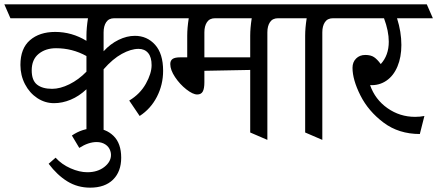

<svg xmlns="http://www.w3.org/2000/svg" viewBox="-50 -590 2013 884"><path d="M701 -264Q701 -200 672.5 -144.5Q644 -89 593 -56L545 -127Q595 -157 621.5 -204.5Q648 -252 648 -290Q648 -327 632 -346Q616 -365 588 -365Q553 -365 511 -342Q469 -319 427 -271V54L348 20V-179Q314 -147 275.5 -131Q237 -115 199 -115Q157 -115 121.5 -138.5Q86 -162 65 -202.5Q44 -243 44 -291Q44 -367 88 -405Q132 -443 204 -443Q281 -443 348 -402V-426Q348 -460 355 -506H-2L-30 -570H730L758 -506H476Q451 -506 439 -488Q427 -470 427 -441V-354Q458 -388 496 -406.5Q534 -425 571 -425Q627 -425 664 -384Q701 -343 701 -264ZM348 -260V-332Q283 -368 208 -368Q160 -368 128 -342Q96 -316 96 -266Q96 -220 120.5 -200.5Q145 -181 190 -181Q227 -181 269.5 -202Q312 -223 348 -260Z M384 1Q437 1 472.5 35.5Q508 70 508 136Q508 200 470.5 237Q433 274 365 274Q307 274 260 245Q213 216 174 164L206 136Q234 167 275 185Q316 203 352 203Q399 203 430 179Q461 155 461 123Q461 114 458 105Q452 86 435 75Q418 64 395 64Q357 64 315 91L281 34Q329 1 384 1Z M1230 -506Q1205 -506 1193 -488Q1181 -470 1181 -441V54L1102 20V-268L891 -264V-211Q891 -182 883.5 -168.5Q876 -155 858 -155Q838 -155 808 -178.5Q778 -202 756 -235Q734 -268 734 -295Q734 -311 744.5 -318.5Q755 -326 780 -326H812V-426Q812 -461 819 -506H726L698 -570H1257L1285 -506ZM1109 -506H940Q915 -506 903 -488Q891 -470 891 -441V-326H1102V-426Q1102 -461 1109 -506Z M1483 -506Q1458 -506 1446 -488Q1434 -470 1434 -441V54L1355 20V-426Q1355 -461 1362 -506H1253L1225 -570H1537L1565 -506Z M1861 -52Q1884 -52 1904 -56L1883 27Q1786 27 1716 -25.5Q1646 -78 1609.5 -150.5Q1573 -223 1573 -278Q1573 -304 1589.5 -320.5Q1606 -337 1632 -337Q1657 -337 1672 -327Q1687 -317 1703 -295Q1740 -335 1740 -398Q1740 -447 1718 -506H1533L1505 -570H1915L1943 -506H1778Q1798 -443 1798 -383Q1798 -327 1780 -284Q1762 -241 1729 -218.5Q1696 -196 1654 -198Q1677 -132 1734 -92Q1791 -52 1861 -52Z"/></svg>

Font: Sumana
Style: Regular
Weight: 400
Designer: Cyreal, Alexei Vanyashin (Devanagari), Olga Karpushina (Latin)
Foundry: Cyreal
Version: Version 1.015;PS 001.015;hotconv 1.0.70;makeotf.lib2.5.58329